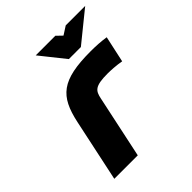

<svg xmlns="http://www.w3.org/2000/svg" viewBox="-191 -797 914 914"><g transform="rotate(-45 266.5 -340.0)"><path d="M381 -377C400 -377 439 -375 471 -369L500 -502C468 -507 434 -509 399 -509C202 -509 147 -459 116 -315L49 0H207L274 -315C283 -359 295 -377 381 -377ZM200 -680 299 -556H380L533 -680H402L360 -653L332 -680Z"/></g></svg>

Font: LT Wave Text Black Italic
Style: Regular
Weight: 900
Designer: Daniel Lyons
Version: Version 2.5 (Glyphs App)